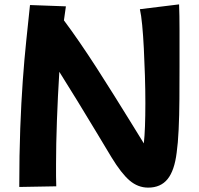

<svg xmlns="http://www.w3.org/2000/svg" viewBox="-20 -802 908 877"><path d="M68 52Q68 -96 72.5 -215.5Q77 -335 84 -433Q91 -531 100 -616.5Q109 -702 117 -779L281 -773Q277 -743 272 -709Q305 -665 343.5 -609Q382 -553 422 -491Q462 -429 501 -366.5Q540 -304 575 -247.5Q610 -191 637 -147Q644 -212 644 -331Q644 -392 642 -456.5Q640 -521 637 -580.5Q634 -640 629.5 -687Q625 -734 619 -760L798 -782Q800 -736 800 -660.5Q800 -585 800 -500Q800 -425 799.5 -349.5Q799 -274 796 -210.5Q793 -147 787 -105Q777 -23 745.5 16Q714 55 657 55Q610 55 572 22.5Q534 -10 489 -84Q458 -135 418 -202Q378 -269 334.5 -339.5Q291 -410 251 -474Q244 -362 240 -251.5Q236 -141 236 -52Q236 -23 236 2Q236 27 237 49Z"/></svg>

Font: KN Bobohei
Style: Bold
Weight: 700
Designer: Kingnam Type Foundry
Version: Version 1.710;March 18, 2023